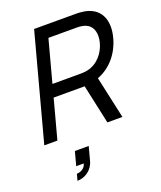

<svg xmlns="http://www.w3.org/2000/svg" viewBox="-177 -830 1025 1225"><g transform="rotate(-20 335.0 -217.5)"><path d="M542.2 0 479.7 -285.5C570.3 -319.5 633.9 -398 659.3 -493C666.2 -518.6 669.6 -543 669.6 -565.6C669.6 -644.3 627.8 -702 541.1 -716C523.4 -719 503.1 -720 489.1 -720H204.6L11.7 0H100.7L172 -266H382.5L440.2 0ZM194.6 -350.5 271 -635.5H463.5C476 -635.5 493.2 -634.5 507.3 -631C555.6 -619.5 574.7 -581.9 574.7 -538.7C574.7 -523.9 572.4 -508.3 568.3 -493C552.2 -433 506.5 -370.5 433.3 -355C417.4 -351.5 399.6 -350.5 387.1 -350.5ZM157.6 194.5H208.6C199.5 234 158 241.5 145 241.5L133.4 285C183.4 285 235.9 253 251.6 194.5L276.8 100.5H182.8Z"/></g></svg>

Font: Manrope
Style: MediumItalic
Weight: 500
Italic angle: -15°
Designer: Mikhail Sharanda
Foundry: Mikhail Sharanda
Version: Version 4.502;hotconv 1.0.109;makeotfexe 2.5.65596